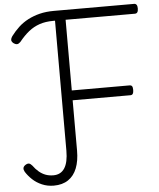

<svg xmlns="http://www.w3.org/2000/svg" viewBox="-70 -1187 1050 1264"><g transform="rotate(-5 455.0 -555.0)"><path d="M234 18Q192 18 156 2.5Q120 -13 94 -37.5Q68 -62 51 -89Q43 -103 44.5 -114Q46 -125 59 -134Q73 -143 83 -141Q93 -139 104 -126Q122 -101 142.5 -84Q163 -67 186 -58.5Q209 -50 237 -50Q286 -50 311 -88.5Q336 -127 336 -204V-1063H324Q273 -1063 233.5 -1049.5Q194 -1036 161.5 -1010Q129 -984 96 -943Q85 -932 74.5 -931Q64 -930 49 -941Q37 -952 37.5 -962.5Q38 -973 47 -986Q71 -1018 99 -1044Q127 -1070 162.5 -1088.5Q198 -1107 240 -1117.5Q282 -1128 334 -1128H864Q875 -1128 880.5 -1120Q886 -1112 886 -1096Q886 -1079 880.5 -1071Q875 -1063 864 -1063H406V-596H788Q799 -596 804 -589Q809 -582 809 -564Q809 -547 804 -539Q799 -531 788 -531H406V-198Q406 -131 387 -82.5Q368 -34 329.5 -8Q291 18 234 18Z"/></g></svg>

Font: Playwrite CL Light
Style: Regular
Weight: 300
Designer: Veronika Burian, José Scaglione
Foundry: TypeTogether
Version: Version 1.002